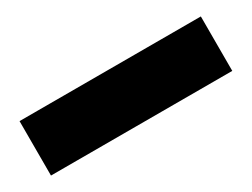

<svg xmlns="http://www.w3.org/2000/svg" viewBox="-28 -146 570 434"><g transform="rotate(-30 256.5 71.0)"><path d="M20 142.1V0H493.2V142.1Z"/></g></svg>

Font: Kanit ExtraBold
Style: Regular
Weight: 800
Designer: Katatrad Team
Foundry: CadsonDemak
Version: Version 1.000;PS 001.000;hotconv 1.0.88;makeotf.lib2.5.64775